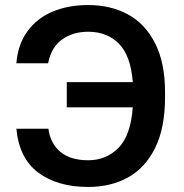

<svg xmlns="http://www.w3.org/2000/svg" viewBox="-20 -731 730 762"><path d="M45 -220H172Q180 -161 220 -128Q260 -95 330 -95Q402 -95 450.5 -144.5Q499 -194 507 -305H245V-405H507Q499 -510 452 -557.5Q405 -605 330 -605Q269 -605 226 -574Q183 -543 171 -480H45Q51 -555 89 -607Q127 -659 189 -685Q251 -711 330 -711Q419 -711 487.5 -674Q556 -637 595.5 -559.5Q635 -482 635 -365V-345Q635 -223 595.5 -143.5Q556 -64 487.5 -26.5Q419 11 330 11Q209 11 132.5 -45.5Q56 -102 45 -220Z"/></svg>

Font: .
Style: 
Weight: 500
Designer: A.Korolkova, Vitaly Kuzmin
Foundry: ParaType Ltd
Version: Version 1.000; Glyphs 3.2, build 3192.0